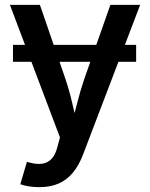

<svg xmlns="http://www.w3.org/2000/svg" viewBox="-20 -566 621 794"><path d="M543 -380.4V-310.5H33.7V-380.4ZM64 195.8 91.3 103.5 105 106.9Q132.8 114.3 155.3 110.8Q177.7 107.4 193.6 90.6Q209.5 73.7 217.8 40L228 2.4L21 -545.9H145L250 -241.2Q267.6 -189 279.3 -137.2Q291 -85.4 304.7 -33.2H271.5Q285.6 -85.4 298.6 -137.5Q311.5 -189.5 329.1 -241.2L436.5 -545.9H559.6L323.2 73.7Q306.6 117.2 282.2 147.2Q257.8 177.2 223.4 192.6Q189 208 142.6 208Q116.7 208 95.7 204.1Q74.7 200.2 64 195.8Z"/></svg>

Font: Inter
Style: 540
Weight: 540
Designer: Rasmus Andersson
Foundry: rsms
Version: Version 4.001;git-66647c0bb